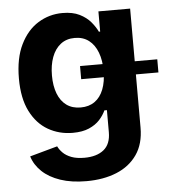

<svg xmlns="http://www.w3.org/2000/svg" viewBox="-54 -603 798 870"><g transform="rotate(-5 345.0 -168.5)"><path d="M304.9 215.8Q236.7 215.8 186.1 198.6Q135.4 181.4 103.6 151.1Q71.8 120.8 59.8 81.8L185.6 47Q192.6 62.1 206.9 76.5Q221.2 90.9 245.1 100.2Q268.9 109.4 304.4 109.4Q360.3 109.4 392.4 83.7Q424.5 57.9 424.5 3.7V-96.7H413Q403.2 -74.7 384.7 -54.3Q366.1 -33.9 336.1 -20.8Q306 -7.7 261.7 -7.7Q200.3 -7.7 149.9 -36.6Q99.5 -65.5 69.6 -124.6Q39.7 -183.6 39.7 -273.8Q39.7 -366.2 70.2 -428.2Q100.6 -490.2 151.1 -521.5Q201.6 -552.7 262.1 -552.7Q308.3 -552.7 339.4 -537.2Q370.4 -521.8 389.8 -498.8Q409.1 -475.8 419.2 -454H425.1V-545.9H569.4V-4.6Q569.4 69.2 535.4 118.2Q501.4 167.2 441.8 191.5Q382.1 215.8 304.9 215.8ZM307.5 -119.1Q345.2 -119.1 371.3 -137.6Q397.5 -156.1 411.2 -191Q425 -225.9 425 -274.7Q425 -323.3 411.3 -359.3Q397.7 -395.4 371.5 -415.4Q345.4 -435.4 307.5 -435.4Q269.2 -435.4 243 -414.7Q216.7 -394 203.4 -357.9Q190 -321.7 190 -274.7Q190 -227.3 203.5 -192.2Q217 -157.1 243.2 -138.1Q269.4 -119.1 307.5 -119.1ZM320.6 -246.6V-306.3H671.9V-246.6Z"/></g></svg>

Font: Inter Variable LoSnoCo
Style: Regular
Weight: 400
Designer: Rasmus Andersson
Foundry: rsms
Version: Version 4.000;git-a52131595; featfreeze: case,dlig,ss01,ss02